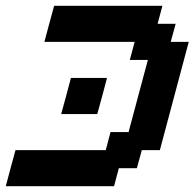

<svg xmlns="http://www.w3.org/2000/svg" viewBox="-20 -645 674 665"><path d="M0 0H375L391.6 -62.5H454.1L471.2 -125H533.7Q550.3 -187.5 583.7 -312.5Q617.2 -437.5 633.8 -500H571.3L588.4 -562.5H525.9L542.5 -625H167.5Q161.6 -604 150.4 -562.3Q139.2 -520.5 133.8 -500H446.3L429.7 -437.5H492.2Q481 -396 458.7 -312.5Q436.5 -229 425.3 -187.5H362.8L346.2 -125H33.7Q27.8 -104 16.6 -62.5Q5.4 -21 0 0ZM191.9 -250H316.9Q322.8 -270.5 334 -312.3Q345.2 -354 350.6 -375H225.6Q220.2 -354 209 -312.3Q197.8 -270.5 191.9 -250Z"/></svg>

Font: Faithful 32x
Style: Oblique
Weight: 400
Foundry: Faithful Resource Pack
Version: Version 1.0; January 27, 2023